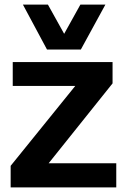

<svg xmlns="http://www.w3.org/2000/svg" viewBox="-20 -809 547 829"><path d="M26 0V-93L305 -438H35V-541H466V-449L190 -104H482V0ZM435 -789 329 -595H183L79 -789H187L257 -663L327 -789Z"/></svg>

Font: Georama ExtraCondensed Thin SemiBold
Style: Regular
Weight: 600
Version: Version 1.001